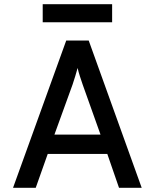

<svg xmlns="http://www.w3.org/2000/svg" viewBox="-20 -893 736 913"><path d="M545.9 0 490.2 -161.1H207L149.9 0H42L294.9 -700.2H401.9L653.8 0ZM373 -491.2Q367.2 -507.8 360.1 -529.8Q353 -551.8 349.1 -569.8Q344.2 -551.8 337.6 -530Q331.1 -508.3 325.2 -491.2L238.8 -252.9H458ZM183.1 -787.1V-873H513.2V-787.1Z"/></svg>

Font: Overpass
Style: Regular
Weight: 400
Designer: Delve Withrington
Foundry: Delve Fonts
Version: Version 1.001